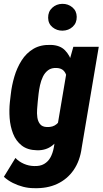

<svg xmlns="http://www.w3.org/2000/svg" viewBox="-29 -772 539 1000"><path d="M353 -528.3H485.4L396.5 -2.4Q387.7 65.4 354.7 113.3Q321.8 161.1 269 185.8Q216.3 210.4 147 208Q119.6 208 91.8 200.9Q64 193.8 38.1 180.9Q12.2 168 -8.8 148.9L51.3 50.8Q70.3 70.3 95.7 81.3Q121.1 92.3 148.4 92.8Q179.7 94.2 200.7 82Q221.7 69.8 233.6 48.1Q245.6 26.4 251 -2.4L320.3 -412.6ZM22.5 -240.7 27.3 -281.7Q32.2 -326.7 45.7 -372.6Q59.1 -418.5 83.3 -456.8Q107.4 -495.1 145 -517.6Q182.6 -540 236.3 -538.1Q283.7 -536.6 309.6 -510Q335.4 -483.4 346.2 -443.8Q356.9 -404.3 358.4 -360.8Q359.9 -317.4 357.9 -282.2L352.1 -239.7Q346.2 -204.6 332.8 -160.9Q319.3 -117.2 297.4 -77.9Q275.4 -38.6 242.7 -13.4Q210 11.7 164.6 10.7Q114.3 9.8 84 -14.2Q53.7 -38.1 39.1 -75.9Q24.4 -113.8 21.2 -157Q18.1 -200.2 22.5 -240.7ZM171.9 -283.2 167.5 -241.7Q166 -225.1 164.3 -203.1Q162.6 -181.2 165.5 -160.4Q168.5 -139.6 179.7 -125.5Q190.9 -111.3 214.8 -110.4Q247.1 -108.9 266.4 -126Q285.6 -143.1 294.9 -169.4Q304.2 -195.8 307.1 -222.2L317.4 -299.3Q318.8 -316.4 320.1 -336.4Q321.3 -356.4 317.4 -374.8Q313.5 -393.1 301.5 -404.8Q289.6 -416.5 266.6 -418Q239.3 -419.4 221.9 -406.5Q204.6 -393.6 194.6 -372.8Q184.6 -352.1 179.4 -328.1Q174.3 -304.2 171.9 -283.2ZM221.7 -679.2Q221.2 -711.4 242.9 -731.4Q264.6 -751.5 295.4 -752Q325.7 -752.4 347.9 -733.9Q370.1 -715.3 370.6 -684.6Q371.1 -652.3 349.6 -632.6Q328.1 -612.8 296.9 -612.3Q267.1 -611.8 244.6 -630.1Q222.2 -648.4 221.7 -679.2Z"/></svg>

Font: Roboto Condensed ExtraBold
Style: Italic
Weight: 800
Italic angle: -12°
Designer: Christian Robertson
Foundry: Google
Version: Version 3.008; 2023